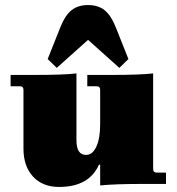

<svg xmlns="http://www.w3.org/2000/svg" viewBox="-20 -729 700 761"><path d="M205 -460 169 -495 220 -623Q238 -668 263.5 -688.5Q289 -709 329 -709Q369 -709 394.5 -688.5Q420 -668 438 -623L489 -495L453 -460L329 -571ZM214 12Q149 12 111 -29Q73 -70 73 -140V-373Q73 -387 59 -387H22V-432H118Q231 -432 283 -438V-173Q283 -115 321 -115Q347 -115 362 -148Q377 -181 377 -236V-373Q377 -387 363 -387H326V-432H422Q535 -432 587 -438V-59Q587 -45 601 -45H638V0H545Q437 0 377 6V-76H372Q333 12 214 12Z"/></svg>

Font: Arapey Black
Style: Regular
Weight: 900
Designer: Eduardo Rodriguez Tunni
Foundry: Eduardo Rodriguez Tunni
Version: Version 4.000